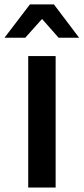

<svg xmlns="http://www.w3.org/2000/svg" viewBox="-49 -843 376 863"><path d="M214.4 -673.3 140 -757.8 64.4 -673.3H-28.9L85.6 -823.3H193.3L306.7 -673.3ZM201.1 -591.1V0H77.8V-591.1Z"/></svg>

Font: Paperlogy 6 SemiBold
Style: Regular
Weight: 600
Designer: redesigned by Lee Juim, glyphs from Gmarket Sans & Montserrat
Foundry: PT&
Version: Version 1.001